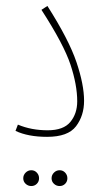

<svg xmlns="http://www.w3.org/2000/svg" viewBox="-20 -454 347 644"><path d="M40 -36Q85 -17 140 -17Q193 -17 216 -45Q239 -73 239 -114Q239 -169 216.5 -237Q194 -305 119 -421L139 -434Q211 -321 236.5 -245.5Q262 -170 262 -116Q262 -66 235 -30.5Q208 5 138 5Q74 5 32 -15ZM58 144Q58 133 66 125Q74 117 85 117Q96 117 103.5 125Q111 133 111 144Q111 155 103.5 162.5Q96 170 85 170Q74 170 66 162.5Q58 155 58 144ZM153 144Q153 133 161 125Q169 117 180 117Q191 117 198.5 125Q206 133 206 144Q206 155 198.5 162.5Q191 170 180 170Q169 170 161 162.5Q153 155 153 144Z"/></svg>

Font: Noto Sans Arabic CondThin
Style: Regular
Weight: 250
Width: 3
Designer: Nadine Chahine
Foundry: Monotype Imaging Inc.
Version: Version 1.001